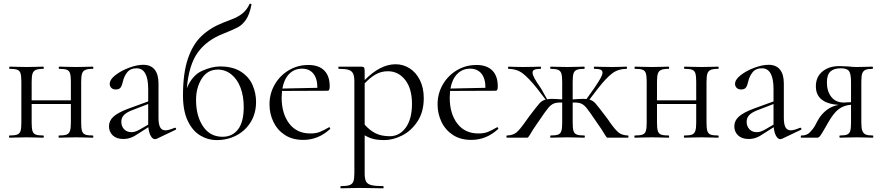

<svg xmlns="http://www.w3.org/2000/svg" viewBox="-20 -748 4793 1043"><path d="M484 0Q459 0 445 -1L394 -2L341 -1Q326 0 301 0Q298 0 298 -6Q298 -12 301 -12Q329 -12 342 -17Q355 -22 360 -36.5Q365 -51 365 -81V-183H152V-81Q152 -51 156.5 -36.5Q161 -22 174 -17Q187 -12 215 -12Q218 -12 218 -6Q218 0 215 0Q190 0 176 -1L125 -2L72 -1Q58 0 32 0Q29 0 29 -6Q29 -12 32 -12Q60 -12 73.5 -17Q87 -22 91.5 -36.5Q96 -51 96 -81V-305Q96 -335 91.5 -349.5Q87 -364 74 -369Q61 -374 33 -374Q30 -374 30 -380Q30 -386 33 -386Q58 -386 72 -385L125 -384L177 -385Q191 -386 215 -386Q218 -386 218 -380Q218 -374 215 -374Q187 -374 174 -368Q161 -362 156.5 -347.5Q152 -333 152 -303V-203H365V-305Q365 -335 360.5 -349.5Q356 -364 343 -369Q330 -374 302 -374Q299 -374 299 -380Q299 -386 302 -386Q327 -386 342 -385L394 -384L446 -385Q460 -386 484 -386Q487 -386 487 -380Q487 -374 484 -374Q456 -374 443 -368Q430 -362 425.5 -347.5Q421 -333 421 -303V-81Q421 -51 425.5 -36.5Q430 -22 443 -17Q456 -12 484 -12Q487 -12 487 -6Q487 0 484 0Z M931 -54Q935 -54 936.5 -49.5Q938 -45 934 -43L831 6Q825 8 822 8Q809 8 799 -9.5Q789 -27 786 -57L734 -24Q710 -7 690.5 0Q671 7 650 7Q613 7 592.5 -12.5Q572 -32 572 -62Q572 -92 596 -114Q620 -136 675 -157L785 -197V-264Q785 -377 722 -377Q688 -377 670.5 -354.5Q653 -332 647 -303Q643 -284 635.5 -273Q628 -262 609 -262Q593 -262 584.5 -271Q576 -280 576 -292Q576 -316 607 -340Q638 -364 681 -380Q724 -396 758 -396Q799 -396 820 -370Q841 -344 841 -295V-108Q841 -73 850 -56.5Q859 -40 879 -40Q896 -40 929 -54ZM785 -71V-76V-183L692 -147Q665 -136 652 -121.5Q639 -107 639 -87Q639 -62 654 -46Q669 -30 695 -30Q715 -30 742 -46Z M1371 -195Q1371 -132 1342 -85Q1313 -38 1264.5 -12.5Q1216 13 1158 13Q1109 13 1067 -12.5Q1025 -38 999.5 -92.5Q974 -147 974 -229Q974 -350 1000.5 -428.5Q1027 -507 1075 -552.5Q1123 -598 1195 -626Q1204 -630 1239 -643Q1274 -656 1298 -676Q1322 -696 1335 -725Q1336 -729 1341.5 -727.5Q1347 -726 1346 -723Q1336 -670 1316.5 -641.5Q1297 -613 1272.5 -600Q1248 -587 1193 -565Q1103 -530 1054.5 -463Q1006 -396 995 -269Q1024 -339 1077.5 -363Q1131 -387 1175 -387Q1245 -387 1289 -358.5Q1333 -330 1352 -286Q1371 -242 1371 -195ZM1304 -167Q1304 -226 1286.5 -272Q1269 -318 1236.5 -344Q1204 -370 1163 -370Q1107 -370 1076 -321Q1045 -272 1045 -205Q1045 -118 1083 -61.5Q1121 -5 1189 -5Q1242 -5 1273 -45Q1304 -85 1304 -167Z M1768 -57Q1771 -57 1773 -53Q1775 -49 1773 -47Q1709 12 1627 12Q1569 12 1528 -14.5Q1487 -41 1465.5 -85.5Q1444 -130 1444 -181Q1444 -240 1472.5 -289Q1501 -338 1549 -366.5Q1597 -395 1655 -395Q1712 -395 1741.5 -365Q1771 -335 1771 -280Q1771 -267 1768.5 -261Q1766 -255 1760 -255L1512 -254Q1510 -232 1510 -218Q1510 -131 1551 -77Q1592 -23 1666 -23Q1696 -23 1716.5 -31Q1737 -39 1766 -56ZM1514 -267 1704 -271Q1704 -322 1682 -348.5Q1660 -375 1621 -375Q1579 -375 1551 -346.5Q1523 -318 1514 -267Z M2282 -215Q2282 -140 2248 -88.5Q2214 -37 2164.5 -12Q2115 13 2067 13Q2035 13 2011 7.5Q1987 2 1961 -13V194Q1961 224 1968.5 238Q1976 252 1997 257.5Q2018 263 2061 263Q2064 263 2064 269Q2064 275 2061 275Q2026 275 2006 274L1934 273L1874 274Q1858 275 1832 275Q1829 275 1829 269Q1829 263 1832 263Q1864 263 1879 257.5Q1894 252 1899.5 238Q1905 224 1905 194V-305Q1905 -334 1898 -348.5Q1891 -363 1873.5 -368.5Q1856 -374 1821 -374Q1818 -374 1818 -380Q1818 -386 1821 -386H1942Q1954 -386 1957.5 -381Q1961 -376 1961 -360V-313Q2046 -399 2129 -399Q2170 -399 2205 -377Q2240 -355 2261 -313Q2282 -271 2282 -215ZM2218 -184Q2218 -267 2181 -314Q2144 -361 2087 -361Q2051 -361 2021 -344Q1991 -327 1961 -295V-71Q1988 -40 2020 -24Q2052 -8 2097 -8Q2150 -8 2184 -54.5Q2218 -101 2218 -184Z M2681 -57Q2684 -57 2686 -53Q2688 -49 2686 -47Q2622 12 2540 12Q2482 12 2441 -14.5Q2400 -41 2378.5 -85.5Q2357 -130 2357 -181Q2357 -240 2385.5 -289Q2414 -338 2462 -366.5Q2510 -395 2568 -395Q2625 -395 2654.5 -365Q2684 -335 2684 -280Q2684 -267 2681.5 -261Q2679 -255 2673 -255L2425 -254Q2423 -232 2423 -218Q2423 -131 2464 -77Q2505 -23 2579 -23Q2609 -23 2629.5 -31Q2650 -39 2679 -56ZM2427 -267 2617 -271Q2617 -322 2595 -348.5Q2573 -375 2534 -375Q2492 -375 2464 -346.5Q2436 -318 2427 -267Z M3391 0H3283Q3278 0 3276 -1.5Q3274 -3 3268 -13Q3254 -38 3213 -96Q3180 -145 3165.5 -162.5Q3151 -180 3135.5 -186Q3120 -192 3091 -191V-81Q3091 -51 3095.5 -36.5Q3100 -22 3113.5 -17Q3127 -12 3155 -12Q3157 -12 3157 -6Q3157 0 3155 0Q3129 0 3114 -1L3062 -2L3011 -1Q2997 0 2971 0Q2969 0 2969 -6Q2969 -12 2971 -12Q2999 -12 3012 -17Q3025 -22 3029.5 -36.5Q3034 -51 3034 -81V-191Q3005 -192 2989.5 -186Q2974 -180 2959 -162.5Q2944 -145 2911 -96Q2871 -39 2858 -15Q2851 -4 2849 -2Q2847 0 2841 0H2734Q2731 0 2731 -6Q2731 -12 2734 -12Q2767 -13 2785.5 -28.5Q2804 -44 2832 -84L2855 -116Q2896 -170 2910 -186Q2924 -202 2944 -207L2898 -267Q2851 -326 2818.5 -350Q2786 -374 2742 -374Q2740 -374 2740 -380Q2740 -386 2742 -386Q2760 -386 2770 -385L2819 -384L2882 -385Q2893 -386 2916 -386Q2919 -386 2919 -380Q2919 -374 2916 -374Q2894 -374 2883.5 -369.5Q2873 -365 2873 -354Q2873 -342 2883.5 -322.5Q2894 -303 2918 -269L2952 -209Q2966 -211 2975 -211L3004 -210Q3022 -208 3034 -208V-303Q3034 -334 3029.5 -348.5Q3025 -363 3012 -368.5Q2999 -374 2971 -374Q2969 -374 2969 -380Q2969 -386 2971 -386Q2996 -386 3010 -385L3062 -384L3114 -385Q3129 -386 3154 -386Q3156 -386 3156 -380Q3156 -374 3154 -374Q3126 -374 3113 -368.5Q3100 -363 3095.5 -349Q3091 -335 3091 -305V-208Q3103 -208 3121 -210L3149 -211Q3161 -211 3166 -210L3208 -269Q3231 -303 3242 -322.5Q3253 -342 3253 -353Q3253 -365 3242.5 -369.5Q3232 -374 3209 -374Q3206 -374 3206 -380Q3206 -386 3209 -386Q3232 -386 3243 -385L3306 -384L3355 -385Q3365 -386 3383 -386Q3386 -386 3386 -380Q3386 -374 3383 -374Q3339 -374 3306.5 -350Q3274 -326 3228 -267L3182 -207Q3201 -202 3215 -186Q3229 -170 3270 -116Q3286 -95 3295 -81Q3322 -43 3340.5 -28Q3359 -13 3391 -12Q3394 -12 3394 -6Q3394 0 3391 0Z M3881 0Q3856 0 3842 -1L3791 -2L3738 -1Q3723 0 3698 0Q3695 0 3695 -6Q3695 -12 3698 -12Q3726 -12 3739 -17Q3752 -22 3757 -36.5Q3762 -51 3762 -81V-183H3549V-81Q3549 -51 3553.5 -36.5Q3558 -22 3571 -17Q3584 -12 3612 -12Q3615 -12 3615 -6Q3615 0 3612 0Q3587 0 3573 -1L3522 -2L3469 -1Q3455 0 3429 0Q3426 0 3426 -6Q3426 -12 3429 -12Q3457 -12 3470.5 -17Q3484 -22 3488.5 -36.5Q3493 -51 3493 -81V-305Q3493 -335 3488.5 -349.5Q3484 -364 3471 -369Q3458 -374 3430 -374Q3427 -374 3427 -380Q3427 -386 3430 -386Q3455 -386 3469 -385L3522 -384L3574 -385Q3588 -386 3612 -386Q3615 -386 3615 -380Q3615 -374 3612 -374Q3584 -374 3571 -368Q3558 -362 3553.5 -347.5Q3549 -333 3549 -303V-203H3762V-305Q3762 -335 3757.5 -349.5Q3753 -364 3740 -369Q3727 -374 3699 -374Q3696 -374 3696 -380Q3696 -386 3699 -386Q3724 -386 3739 -385L3791 -384L3843 -385Q3857 -386 3881 -386Q3884 -386 3884 -380Q3884 -374 3881 -374Q3853 -374 3840 -368Q3827 -362 3822.5 -347.5Q3818 -333 3818 -303V-81Q3818 -51 3822.5 -36.5Q3827 -22 3840 -17Q3853 -12 3881 -12Q3884 -12 3884 -6Q3884 0 3881 0Z M4328 -54Q4332 -54 4333.5 -49.5Q4335 -45 4331 -43L4228 6Q4222 8 4219 8Q4206 8 4196 -9.5Q4186 -27 4183 -57L4131 -24Q4107 -7 4087.5 0Q4068 7 4047 7Q4010 7 3989.5 -12.5Q3969 -32 3969 -62Q3969 -92 3993 -114Q4017 -136 4072 -157L4182 -197V-264Q4182 -377 4119 -377Q4085 -377 4067.5 -354.5Q4050 -332 4044 -303Q4040 -284 4032.5 -273Q4025 -262 4006 -262Q3990 -262 3981.5 -271Q3973 -280 3973 -292Q3973 -316 4004 -340Q4035 -364 4078 -380Q4121 -396 4155 -396Q4196 -396 4217 -370Q4238 -344 4238 -295V-108Q4238 -73 4247 -56.5Q4256 -40 4276 -40Q4293 -40 4326 -54ZM4182 -71V-76V-183L4089 -147Q4062 -136 4049 -121.5Q4036 -107 4036 -87Q4036 -62 4051 -46Q4066 -30 4092 -30Q4112 -30 4139 -46Z M4721 0Q4698 0 4685 -1L4635 -2L4580 -1Q4567 0 4542 0Q4540 0 4540 -6Q4540 -12 4542 -12Q4569 -12 4581.5 -17Q4594 -22 4598.5 -36Q4603 -50 4603 -81V-179Q4564 -176 4536 -155Q4508 -134 4478 -81L4466 -60Q4444 -21 4436 -10.5Q4428 0 4419 0H4333Q4330 0 4330 -6Q4330 -12 4333 -12Q4362 -11 4380 -29.5Q4398 -48 4408.5 -67.5Q4419 -87 4422 -93Q4442 -129 4471.5 -151Q4501 -173 4536 -178Q4412 -187 4412 -279Q4412 -330 4447.5 -359.5Q4483 -389 4540 -389Q4554 -389 4588 -387Q4612 -384 4635 -384L4684 -385Q4697 -386 4720 -386Q4722 -386 4722 -380Q4722 -374 4720 -374Q4694 -374 4681.5 -368.5Q4669 -363 4664 -349Q4659 -335 4659 -305V-81Q4659 -52 4664.5 -37.5Q4670 -23 4682.5 -17.5Q4695 -12 4721 -12Q4724 -12 4724 -6Q4724 0 4721 0ZM4564 -191Q4577 -191 4603 -193V-303Q4603 -347 4592 -362Q4581 -377 4547 -377Q4510 -377 4491 -359.5Q4472 -342 4472 -300Q4472 -252 4496 -221.5Q4520 -191 4564 -191Z"/></svg>

Font: Cormorant Garamond
Style: Regular
Weight: 400
Designer: Christian Thalmann (Catharsis Fonts)
Version: Version 3.000